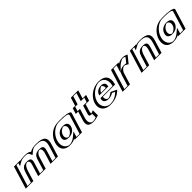

<svg xmlns="http://www.w3.org/2000/svg" viewBox="464 -2428 4168 4168"><g transform="rotate(-45 2547.5 -344.5)"><path d="M255.5 0H71.5L230.5 -520H370.5L361.6 -491C402.6 -514 452.9 -528 517.9 -528C598.9 -528 656.3 -526 685.4 -461C764.3 -526 812.9 -528 893.9 -528C1085.9 -528 1150.8 -459 1098.2 -287L1010.5 0H833.5L908.1 -244C939 -345 923.9 -384 849.9 -384C788.9 -384 752 -358 723.5 -291L634.5 0H454.5L543.5 -291C556 -358 534.9 -384 473.9 -384C399.9 -384 361 -345 330.1 -244ZM708.7 -291.9 624.1 -15H474.1L558.7 -291.9C572.3 -364.9 546.7 -399 478.5 -399C394.4 -399 346.8 -347.8 315.1 -244L245.1 -15H91.1L240.9 -505H350.9L338 -462.7L366.2 -478.6C403.7 -499.6 450.4 -513 513.3 -513C594.8 -513 644.2 -511.1 670.7 -452L677.2 -437.5L693.5 -450.9C767.5 -512 808.3 -513 889.3 -513C1076.5 -513 1133.2 -450.5 1083.2 -287L1000.1 -15H853.1L923.1 -244C954.8 -347.8 938.6 -399 854.5 -399C786.3 -399 739.8 -364.9 708.7 -291.9ZM558.7 -291.9 474.1 -15H624.1L708.7 -291.9C739.8 -364.9 786.3 -399 854.5 -399C938.6 -399 954.8 -347.8 923.1 -244L853.1 -15H1000.1L1083.2 -287C1133.2 -450.5 1076.5 -513 889.3 -513C808.3 -513 767.5 -512 693.5 -450.9L677.2 -437.5L670.7 -452C644.2 -511.1 594.8 -513 513.3 -513C450.4 -513 403.7 -499.6 366.2 -478.6L338 -462.7L350.9 -505H240.9L91.1 -15H245.1L315.1 -244C346.8 -347.8 394.4 -399 478.5 -399C546.7 -399 572.3 -364.9 558.7 -291.9ZM255.5 0 330.1 -244C360.9 -344.8 400.3 -384 473.9 -384C534.6 -384 555.9 -357.7 543.5 -291L454.5 0H634.5L723.5 -291C751.8 -357.7 789.3 -384 849.9 -384C923.5 -384 938.9 -344.8 908.1 -244L833.5 0H1010.5L1098.2 -287C1150.8 -458.8 1085.8 -528 893.9 -528C813.1 -528 764.1 -525.8 685.4 -461C656.4 -525.9 598.8 -528 517.9 -528C452.9 -528 402.6 -514 361.6 -491L370.5 -520H230.5L71.5 0ZM683.6 -291.3 599.1 -15H499.1L583.6 -291.3C595.4 -354.9 584 -399 478.5 -399C353.1 -399 319 -338.6 290.1 -244L220.1 -15H116.1L265.9 -505H325.9L303.9 -433L394.4 -483.7C430.6 -504 466.5 -513 513.3 -513C584.1 -513 618.6 -517.3 645.7 -456.9L666.5 -410.6L721.8 -456.2C796.7 -517.9 819.9 -513 889.3 -513C1040.2 -513 1111.5 -461.1 1058.2 -287L975.1 -15H878.1L948.1 -244C977 -338.6 979.9 -399 854.5 -399C749 -399 710.6 -354.9 683.6 -291.3ZM518.6 -291.6 429.5 0H659.5L748.6 -291.6C781 -367.6 827.6 -384 849.9 -384C881.3 -384 916.8 -354.2 883.1 -244L808.5 0H1035.5L1123.2 -287C1172.6 -448.4 1121.5 -528 893.9 -528C822.1 -528 755.2 -523.2 693.9 -483.2C659.4 -524.1 588.9 -528 517.9 -528C470.3 -528 426.8 -521.3 392.7 -510.9L395.5 -520H205.5L46.5 0H280.5L355.1 -244C388.8 -354.2 442.5 -384 473.9 -384C496.1 -384 532.9 -367.9 518.6 -291.6Z M1415.8 -256C1437.5 -327 1505.8 -377 1572.8 -377C1638.8 -377 1676.5 -327 1654.8 -256C1633.4 -186 1568.1 -136 1499.1 -136C1427.1 -136 1394.4 -186 1415.8 -256ZM1888.3 -454 1749.5 0H1574.5L1592.2 -58C1541.4 -16 1469.9 15 1399.9 15C1249.9 15 1181.9 -106 1227.8 -256C1273.6 -406 1415.9 -528 1565.9 -528C1634.9 -528 1914.4 -541 1888.3 -454ZM1400.8 -256C1377 -178.3 1414.5 -121 1494.5 -121C1571.5 -121 1646 -178.1 1669.8 -256C1694 -335.1 1651.4 -392 1577.3 -392C1502.4 -392 1425 -335.2 1400.8 -256ZM1873.3 -454C1887.6 -501.6 1736.5 -514.3 1621.4 -513.6C1596.1 -513.5 1575 -513 1561.3 -513C1420.5 -513 1286.5 -399 1242.8 -256C1199.1 -113 1263.6 0 1404.5 0C1470.1 0 1537.2 -29.2 1584.2 -68.1L1619.1 -96.9L1594.1 -15H1739.1ZM1400.8 -256C1425 -335.2 1502.4 -392 1577.3 -392C1651.4 -392 1694 -335.1 1669.8 -256C1646 -178.1 1571.5 -121 1494.5 -121C1414.5 -121 1377 -178.3 1400.8 -256ZM1873.3 -454 1739.1 -15H1594.1L1619.1 -96.9L1584.2 -68.1C1537.2 -29.2 1470.1 0 1404.5 0C1263.6 0 1199.1 -113 1242.8 -256C1286.5 -399 1420.5 -513 1561.3 -513C1575 -513 1596.1 -513.5 1621.4 -513.6C1736.5 -514.3 1887.6 -501.6 1873.3 -454ZM1415.8 -256C1394.4 -186.1 1427.2 -136 1499.1 -136C1568 -136 1633.4 -186.1 1654.8 -256C1676.5 -327 1638.7 -377 1572.8 -377C1505.8 -377 1437.5 -327 1415.8 -256ZM1565.9 -528C1415.9 -528 1273.6 -406 1227.8 -256C1181.9 -106 1249.9 15 1399.9 15C1469.9 15 1541.4 -16 1592.2 -58L1574.5 0H1749.5L1888.3 -454C1913.4 -537.6 1676 -528 1565.9 -528ZM1375.8 -256C1355.5 -189.6 1372.4 -121 1494.5 -121C1613.9 -121 1674.5 -189.6 1694.8 -256C1715.4 -323.6 1694 -392 1577.3 -392C1459.9 -392 1396.4 -323.6 1375.8 -256ZM1848.3 -454 1714.1 -15H1619.1L1660 -148.9L1555.8 -62.8C1505.4 -21.2 1442 0 1404.5 0C1307.1 0 1220.6 -101.7 1267.8 -256C1315 -410.3 1464 -513 1561.3 -513C1669.6 -513 1868.5 -521.2 1848.3 -454ZM1440.8 -256C1466 -338.6 1548.4 -377 1572.8 -377C1596 -377 1655 -338.6 1629.8 -256C1604.9 -174.6 1525.5 -136 1499.1 -136C1469.5 -136 1415.9 -174.7 1440.8 -256ZM1913.3 -454C1932.4 -517.8 1737.1 -529.3 1625.3 -528.6C1599.2 -528.5 1577.3 -528 1565.9 -528C1372.5 -528 1245.2 -394.7 1202.8 -256C1160.4 -117.3 1206.6 15 1399.9 15C1462.9 15 1516.6 -2.3 1556.2 -21.9L1549.5 0H1774.5Z M2101.8 -513 2160.2 -704H2337.2L2278.8 -513H2386.8L2345.6 -378H2237.6L2187.7 -215C2173.1 -167 2178 -144 2206 -144C2229 -144 2254.9 -160 2254.9 -160L2255.2 -17C2255.2 -17 2188.4 15 2115.4 15C1974.4 15 1972.5 -90 2000.3 -181L2060.6 -378H1986.6L2027.8 -513ZM2112.3 -498H2038.3L2006.2 -393H2080.2L2015.3 -181C1988.4 -92.9 1990.4 0 2120 0C2169.8 0 2216.1 -15.5 2239.5 -24.8L2239.3 -137.6C2230.7 -134.1 2215.4 -129 2201.4 -129C2160 -129 2158 -166.8 2172.7 -215L2227.2 -393H2335.2L2367.3 -498H2259.3L2317.6 -689H2170.6ZM2112.3 -498 2170.6 -689H2317.6L2259.3 -498H2367.3L2335.2 -393H2227.2L2172.7 -215C2158 -166.8 2160 -129 2201.4 -129C2215.4 -129 2230.7 -134.1 2239.3 -137.6L2239.5 -24.8C2216.1 -15.5 2169.8 0 2120 0C1990.4 0 1988.4 -92.9 2015.3 -181L2080.2 -393H2006.2L2038.3 -498ZM2101.8 -513H2027.8L1986.6 -378H2060.6L2000.3 -181C1972.5 -90.1 1974.6 15 2115.4 15C2168.3 15 2216.8 -1.4 2241.5 -11.1L2255.2 -16.6L2254.9 -158.4L2237.1 -151.2C2229.9 -148.3 2216.4 -144 2206 -144C2178.3 -144 2173.1 -167.1 2187.7 -215L2237.6 -378H2345.6L2386.8 -513H2278.8L2337.2 -704H2160.2ZM2137.3 -498 2195.6 -689H2292.6L2234.3 -498H2342.3L2310.2 -393H2202.2L2147.7 -215C2135.6 -175.3 2123.8 -145.2 2170.4 -132.7C2178.9 -130.4 2190.1 -129 2201.4 -129C2205.9 -129 2214.3 -129.5 2214.7 -129.5L2214.9 -21.2C2193 -12.4 2151.5 0 2120 0C2033.9 0 2010.5 -83.3 2040.3 -181L2105.2 -393H2031.2L2063.3 -498ZM2076.8 -513H2002.8L1961.6 -378H2035.6L1975.3 -181C1950.5 -99.6 1931.3 15 2115.4 15C2187.1 15 2242.4 -5.4 2267.3 -15.2L2279.8 -20.1L2279.5 -174.7L2211.1 -147C2210.8 -146.9 2210.6 -146.8 2210.6 -146.8C2202.5 -157.8 2203.3 -184.1 2212.7 -215L2262.6 -378H2370.6L2411.8 -513H2303.8L2362.2 -704H2135.2Z M2650.9 -317C2668.3 -364 2717.3 -413 2778.3 -413C2830.3 -413 2854.4 -371 2845.9 -317ZM2837.9 -173C2690.3 -60 2592.1 -141 2618.4 -227H2991.4C3049.8 -418 2964.4 -528 2808.4 -528C2653.4 -528 2489.1 -406 2443.3 -256C2397.7 -107 2487.4 15 2642.4 15C2756.4 15 2861.7 -22 2949.4 -119ZM2630.3 -302 2636.2 -318C2655.8 -370.8 2712.3 -428 2782.9 -428C2844.2 -428 2870.7 -378.2 2861.4 -319.2L2858.7 -302ZM2835.8 -155.3C2729.7 -79 2643.5 -94.7 2611.6 -146.8C2598.1 -168.9 2594.3 -197.3 2603.4 -227L2608 -242H2980.7C3027.6 -415.4 2948.1 -513 2803.8 -513C2656.7 -513 2501.4 -397.2 2458.3 -256C2415.4 -115.8 2499.8 0 2647 0C2751.7 0 2844.5 -30.9 2925.1 -112.1ZM2630.3 -302H2858.7L2861.4 -319.2C2870.7 -378.2 2844.2 -428 2782.9 -428C2712.3 -428 2655.8 -370.8 2636.2 -318ZM2835.8 -155.3 2925.1 -112.1C2844.5 -30.9 2751.7 0 2647 0C2499.8 0 2415.4 -115.8 2458.3 -256C2501.4 -397.2 2656.7 -513 2803.8 -513C2948.1 -513 3027.6 -415.4 2980.7 -242H2608L2603.4 -227C2594.3 -197.3 2598.1 -168.9 2611.6 -146.8C2643.5 -94.7 2729.7 -79 2835.8 -155.3ZM2650.9 -317H2845.9C2854.4 -371 2830.2 -413 2778.3 -413C2717.3 -413 2668.3 -364 2650.9 -317ZM2829 -166.4 2838.1 -172.9 2949.9 -118.8 2934.8 -103.6C2849.3 -17.5 2750 15 2642.4 15C2487.4 15 2397.7 -107 2443.3 -256C2489.1 -406 2653.4 -528 2808.4 -528C2960.6 -528 3044.7 -423.1 2995.9 -242.5L2991.7 -227H2618.4C2610.6 -201.6 2613.7 -176.6 2625.8 -156.9C2653.8 -111.2 2729.9 -95 2829 -166.4ZM2605.4 -302H2883.6L2886.1 -317.8C2893.9 -367.1 2886.4 -428 2782.9 -428C2669.2 -428 2626.6 -359.6 2611 -317.4ZM2841.4 -145.4 2904.5 -114.8C2818.8 -24.3 2728.4 0 2647 0C2542.6 0 2436.8 -104 2483.3 -256C2530.1 -409.1 2699.5 -513 2803.8 -513C2906.2 -513 3005.9 -427 2955.7 -242H2583L2578.4 -227C2563.1 -176.9 2580.3 -121.8 2660.2 -106.1C2724.3 -93.6 2791.1 -114.3 2841.4 -145.4ZM2821 -317H2675.9C2697.3 -374.6 2760 -413 2778.3 -413C2788.6 -413 2831.1 -381.1 2821 -317ZM2800.4 -161C2758.5 -130.8 2723.2 -120 2709.5 -118.3C2700.4 -117.1 2670.3 -120.1 2651 -151.7C2638.6 -171.8 2634.8 -198.9 2643.4 -227H3016.7L3020.8 -242.2C3066.7 -411.9 3002.2 -528 2808.4 -528C2610.6 -528 2460.5 -394.2 2418.3 -256C2376.3 -118.9 2444.6 15 2642.4 15C2775.2 15 2880.7 -25.8 2962.6 -108.3L2970.3 -116.1L2831.5 -183.3Z M3379.3 -513 3356.7 -439C3356.7 -439 3441.9 -528 3542.9 -528C3608.9 -528 3645.1 -496 3645.1 -496L3525.3 -346C3525.3 -346 3500.8 -374 3441.8 -374C3349.8 -374 3309 -283 3305 -270L3222.5 0H3045.5L3202.3 -513ZM3359.8 -498 3326.3 -388.7 3366.8 -430.8C3367.8 -431.9 3447.4 -513 3538.3 -513C3580.5 -513 3610.3 -498.5 3623.7 -490.1L3526 -367.8C3510.8 -377.8 3486.4 -389 3446.4 -389C3340.9 -389 3294.7 -285.2 3290 -270L3212.1 -15H3065.1L3212.8 -498ZM3359.8 -498H3212.8L3065.1 -15H3212.1L3290 -270C3294.7 -285.2 3340.9 -389 3446.4 -389C3486.4 -389 3510.8 -377.8 3526 -367.8L3623.7 -490.1C3610.3 -498.5 3580.5 -513 3538.3 -513C3447.4 -513 3367.8 -431.9 3366.8 -430.8L3326.3 -388.7ZM3379.3 -513H3202.3L3045.5 0H3222.5L3305 -270C3309 -283 3349.8 -374 3441.8 -374C3478.9 -374 3500.9 -363.8 3514.8 -354.7L3526.2 -347.1L3645.7 -496.6L3634.7 -503.4C3620.1 -512.5 3588.5 -528 3542.9 -528C3442.8 -528 3358.6 -440.9 3356.7 -439ZM3334.8 -498 3278.7 -314.8 3394.5 -435.4C3400.4 -441.6 3486.5 -513 3538.3 -513C3562 -513 3589.3 -501.6 3602.1 -493L3512.1 -380.4C3495.4 -385.2 3473.9 -389 3446.4 -389C3295.6 -389 3266.7 -275.5 3265 -270L3187.1 -15H3090.1L3237.8 -498ZM3404.3 -513H3177.3L3020.5 0H3247.5L3330 -270C3331.6 -275.2 3340.6 -296.4 3357 -318.1C3384.2 -354.1 3423.8 -374 3441.8 -374C3460 -374 3476.6 -368.4 3490.4 -359.3L3535.9 -329.3L3667.2 -493.7L3658.9 -498.9C3644.6 -507.7 3609.2 -528 3542.9 -528C3473.1 -528 3425.8 -503.5 3396 -485.8Z M3811.5 0H3627.5L3786.5 -520H3926.5L3917.6 -491C3958.6 -514 4009.9 -528 4074.9 -528C4266.9 -528 4330.8 -459 4278.2 -287L4190.5 0H4013.5L4088.1 -244C4119 -345 4104.9 -384 4030.9 -384C3956.9 -384 3917 -345 3886.1 -244ZM3801.1 -15H3647.1L3796.9 -505H3906.9L3894 -462.7L3922.2 -478.6C3959.6 -499.5 4007.4 -513 4070.3 -513C4257.4 -513 4313.3 -450.6 4263.2 -287L4180.1 -15H4033.1L4103.1 -244C4134.8 -347.6 4119.8 -399 4035.5 -399C3951.5 -399 3902.9 -347.9 3871.1 -244ZM3801.1 -15 3871.1 -244C3902.9 -347.9 3951.5 -399 4035.5 -399C4119.8 -399 4134.8 -347.6 4103.1 -244L4033.1 -15H4180.1L4263.2 -287C4313.3 -450.6 4257.4 -513 4070.3 -513C4007.4 -513 3959.6 -499.5 3922.2 -478.6L3894 -462.7L3906.9 -505H3796.9L3647.1 -15ZM3811.5 0 3886.1 -244C3916.9 -344.8 3957.3 -384 4030.9 -384C4104.6 -384 4118.9 -344.8 4088.1 -244L4013.5 0H4190.5L4278.2 -287C4330.8 -458.8 4266.8 -528 4074.9 -528C4009.9 -528 3958.6 -514 3917.6 -491L3926.5 -520H3786.5L3627.5 0ZM3776.1 -15H3672.1L3821.9 -505H3881.9L3859.9 -433L3950.4 -483.7C3986.4 -503.9 4023.4 -513 4070.3 -513C4221.1 -513 4291.5 -461.2 4238.2 -287L4155.1 -15H4058.1L4128.1 -244C4157 -338.5 4161 -399 4035.5 -399C3910.3 -399 3875.1 -338.7 3846.1 -244ZM3836.5 0 3911.1 -244C3944.8 -354.2 3999.4 -384 4030.9 -384C4062.3 -384 4096.8 -354.1 4063.1 -244L3988.5 0H4215.5L4303.2 -287C4352.6 -448.4 4302.5 -528 4074.9 -528C4027.1 -528 3983.9 -521.4 3948.7 -510.8L3951.5 -520H3761.5L3602.5 0Z M4595.8 -256C4617.5 -327 4685.8 -377 4752.8 -377C4818.8 -377 4856.5 -327 4834.8 -256C4813.4 -186 4748.1 -136 4679.1 -136C4607.1 -136 4574.4 -186 4595.8 -256ZM5068.3 -454 4929.5 0H4754.5L4772.2 -58C4721.4 -16 4649.9 15 4579.9 15C4429.9 15 4361.9 -106 4407.8 -256C4453.6 -406 4595.9 -528 4745.9 -528C4814.9 -528 5094.4 -541 5068.3 -454ZM4580.8 -256C4557 -178.3 4594.5 -121 4674.5 -121C4751.5 -121 4826 -178.1 4849.8 -256C4874 -335.1 4831.4 -392 4757.3 -392C4682.4 -392 4605 -335.2 4580.8 -256ZM5053.3 -454C5067.6 -501.6 4916.5 -514.3 4801.4 -513.6C4776.1 -513.5 4755 -513 4741.3 -513C4600.5 -513 4466.5 -399 4422.8 -256C4379.1 -113 4443.6 0 4584.5 0C4650.1 0 4717.2 -29.2 4764.2 -68.1L4799.1 -96.9L4774.1 -15H4919.1ZM4580.8 -256C4605 -335.2 4682.4 -392 4757.3 -392C4831.4 -392 4874 -335.1 4849.8 -256C4826 -178.1 4751.5 -121 4674.5 -121C4594.5 -121 4557 -178.3 4580.8 -256ZM5053.3 -454 4919.1 -15H4774.1L4799.1 -96.9L4764.2 -68.1C4717.2 -29.2 4650.1 0 4584.5 0C4443.6 0 4379.1 -113 4422.8 -256C4466.5 -399 4600.5 -513 4741.3 -513C4755 -513 4776.1 -513.5 4801.4 -513.6C4916.5 -514.3 5067.6 -501.6 5053.3 -454ZM4595.8 -256C4574.4 -186.1 4607.2 -136 4679.1 -136C4748 -136 4813.4 -186.1 4834.8 -256C4856.5 -327 4818.7 -377 4752.8 -377C4685.8 -377 4617.5 -327 4595.8 -256ZM4745.9 -528C4595.9 -528 4453.6 -406 4407.8 -256C4361.9 -106 4429.9 15 4579.9 15C4649.9 15 4721.4 -16 4772.2 -58L4754.5 0H4929.5L5068.3 -454C5093.4 -537.6 4856 -528 4745.9 -528ZM4555.8 -256C4535.5 -189.6 4552.4 -121 4674.5 -121C4793.9 -121 4854.5 -189.6 4874.8 -256C4895.4 -323.6 4874 -392 4757.3 -392C4639.9 -392 4576.4 -323.6 4555.8 -256ZM5028.3 -454 4894.1 -15H4799.1L4840 -148.9L4735.8 -62.8C4685.4 -21.2 4622 0 4584.5 0C4487.1 0 4400.6 -101.7 4447.8 -256C4495 -410.3 4644 -513 4741.3 -513C4849.6 -513 5048.5 -521.2 5028.3 -454ZM4620.8 -256C4646 -338.6 4728.4 -377 4752.8 -377C4776 -377 4835 -338.6 4809.8 -256C4784.9 -174.6 4705.5 -136 4679.1 -136C4649.5 -136 4595.9 -174.7 4620.8 -256ZM5093.3 -454C5112.4 -517.8 4917.1 -529.3 4805.3 -528.6C4779.2 -528.5 4757.3 -528 4745.9 -528C4552.5 -528 4425.2 -394.7 4382.8 -256C4340.4 -117.3 4386.6 15 4579.9 15C4642.9 15 4696.6 -2.3 4736.2 -21.9L4729.5 0H4954.5Z"/></g></svg>

Font: Hussar Outliner
Style: Obl
Weight: 700
Foundry: Cannot Into Space Fonts
Version: Version 0.92